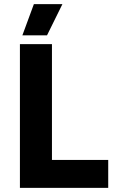

<svg xmlns="http://www.w3.org/2000/svg" viewBox="-20 -915 578 935"><path d="M284 -895H145L89 -743H209ZM77 0H507V-136H233V-700H77Z"/></svg>

Font: Fixel Display Bold
Style: Bold
Weight: 700
Designer: AlfaBravo + MacPaw
Foundry: Kyrylo Tkachov, Marchela Mozhyna, Serhii Makarenko, Maria Weinstein, Zakhar Kryvoshyya
Version: Version 1.211